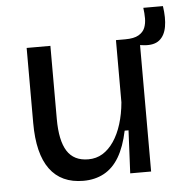

<svg xmlns="http://www.w3.org/2000/svg" viewBox="-49 -680 726 741"><g transform="rotate(-5 314.5 -309.5)"><path d="M245 13Q159 13 115 -47Q71 -107 71 -226V-517H163V-234Q163 -150 189 -109Q215 -68 271 -68Q302 -68 326.5 -83Q351 -98 370 -126Q389 -154 401 -192.5Q413 -231 417 -276V-517H508V-216V0H427L435 -166H420Q407 -104 383.5 -64.5Q360 -25 325 -6Q290 13 245 13ZM523 -488 451 -497 453 -517Q487 -517 505 -527.5Q523 -538 529.5 -554.5Q536 -571 536 -591Q536 -611 533 -632H609Q616 -586 610 -552Q604 -518 583 -501Q562 -484 523 -488Z"/></g></svg>

Font: Bricolage Grotesque 96pt ExtraBold
Style: Regular
Weight: 400
Version: Version 1.001;gftools[0.9.33.dev8+g029e19f]